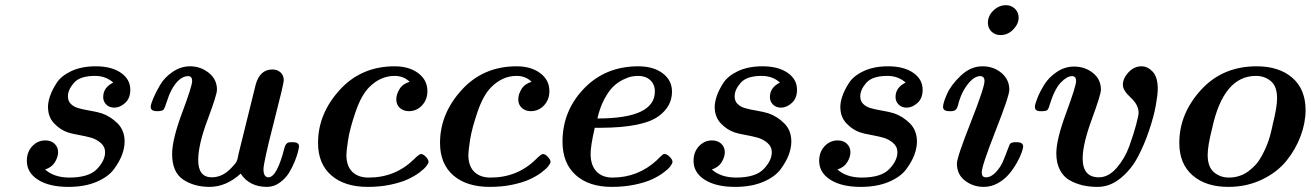

<svg xmlns="http://www.w3.org/2000/svg" viewBox="-20 -713 5079 744"><path d="M84 -89.8Q84 -124 105 -146.5Q126 -168.9 155.8 -168.9Q177.7 -168.9 191.4 -156Q205.1 -143.1 205.1 -123Q205.1 -105 193.1 -85Q181.2 -64.9 154.8 -56.2Q189 -25.4 248 -24.9Q324.2 -24.9 355.7 -57.9Q387.2 -90.8 387.2 -123Q387.2 -145 370.1 -159.4Q353 -173.8 333 -179.4Q313 -185.1 283.4 -190.4Q253.9 -195.8 242.2 -200.2Q213.4 -210 189.7 -234.9Q166 -259.8 166 -298.8Q166 -316.9 173.6 -339.8Q181.2 -362.8 199 -390.9Q216.8 -418.9 256.3 -437.5Q295.9 -456.1 351.1 -456.1Q412.1 -456.1 448.5 -430.9Q484.9 -405.8 484.9 -365.2Q484.9 -332 464.8 -314Q444.8 -295.9 422.9 -295.9Q403.8 -295.9 391.8 -307.9Q379.9 -319.8 379.9 -336.9Q379.9 -374 418.9 -393.1Q390.1 -418.9 348.1 -418.9Q290 -418.9 266.6 -392.1Q243.2 -365.2 243.2 -339.8Q243.2 -322.8 252.9 -312Q264.2 -299.8 282 -294.4Q299.8 -289.1 327.4 -284.4Q355 -279.8 374 -273.9Q407.2 -262.7 435.1 -235.4Q462.9 -208 462.9 -164.1Q462.9 -141.1 453.4 -114.5Q443.8 -87.9 421.9 -57.9Q399.9 -27.8 354 -8.3Q308.1 11.2 245.1 11.2Q170.9 11.2 127.4 -16.4Q84 -43.9 84 -89.8Z M564 -298.8Q564 -308.6 574 -332.3Q584 -356 600.8 -384.5Q617.7 -413.1 649.2 -434.6Q680.7 -456.1 716.8 -456.1Q756.8 -456.1 788.8 -430.9Q820.8 -405.8 820.8 -365.2Q820.8 -346.2 784.4 -249Q748 -151.9 748 -92.8Q748 -25.9 800.8 -25.9Q843.8 -25.9 878.9 -64.9Q885.7 -72.8 890.4 -77.9Q895 -83 897.5 -89.1Q899.9 -95.2 900.4 -97.2Q900.9 -99.1 902.3 -106.4Q903.8 -113.8 904.8 -118.2L970.7 -384.8Q986.8 -443.8 1035.6 -443.8Q1054.7 -443.8 1067.1 -432.4Q1079.6 -420.9 1079.6 -401.9Q1079.6 -388.7 1040.3 -235.8Q1001 -83 1001 -57.1Q1001 -26.4 1020 -25.9Q1053.2 -25.9 1082 -139.2Q1085 -150.4 1089.4 -155.3Q1093.8 -160.2 1098.9 -161.1Q1104 -162.1 1114.7 -162.1Q1138.7 -162.1 1138.7 -146Q1138.7 -142.1 1135.3 -127Q1131.8 -111.8 1122.3 -87.9Q1112.8 -64 1099.4 -42.5Q1085.9 -21 1063.5 -4.9Q1041 11.2 1014.6 11.2Q946.8 11.2 912.6 -40Q856.4 10.7 793 11.2Q731.9 11.2 689.5 -17.3Q647 -45.9 647 -116.2Q647 -172.4 685.8 -276.1Q724.6 -379.9 724.6 -398.9Q724.6 -418 709 -418Q684.1 -418 660.6 -389.2Q640.6 -363.3 629.2 -327.1Q617.7 -291 612.8 -287.1Q605 -282.2 589.8 -282.2Q589.4 -282.2 588.4 -282.2Q564 -282.2 564 -298.8Z M1212.4 -159.2Q1212.4 -272 1295.9 -364Q1379.4 -456.1 1509.3 -456.1Q1565.4 -456.1 1600.8 -429.4Q1636.2 -402.8 1636.2 -359.9Q1636.2 -326.7 1615.2 -304.4Q1594.2 -282.2 1564.5 -282.2Q1543.5 -282.2 1529.5 -294.7Q1515.6 -307.1 1515.6 -328.1Q1515.6 -347.2 1528.1 -367.7Q1540.5 -388.2 1567.4 -396Q1544.4 -418.9 1509.3 -418.9Q1454.1 -418.9 1410.6 -375Q1379.9 -344.2 1357.7 -279.1Q1335.4 -213.9 1328.9 -170.9Q1322.3 -127.9 1322.3 -112.8Q1322.3 -69.8 1345 -47.4Q1367.7 -24.9 1408.2 -24.9Q1512.2 -24.9 1584.5 -96.2Q1604.5 -116.2 1611.3 -116.2Q1620.1 -116.2 1630.4 -105.2Q1640.6 -94.2 1640.6 -85.9Q1640.6 -80.1 1632.1 -69.1Q1623.5 -58.1 1604.5 -43.9Q1585.4 -29.8 1559.3 -17.8Q1533.2 -5.9 1492.9 2.7Q1452.6 11.2 1405.3 11.2Q1315.4 11.2 1263.9 -33.4Q1212.4 -78.1 1212.4 -159.2Z M1685.1 -159.2Q1685.1 -272 1768.6 -364Q1852.1 -456.1 1981.9 -456.1Q2038.1 -456.1 2073.5 -429.4Q2108.9 -402.8 2108.9 -359.9Q2108.9 -326.7 2087.9 -304.4Q2066.9 -282.2 2037.1 -282.2Q2016.1 -282.2 2002.2 -294.7Q1988.3 -307.1 1988.3 -328.1Q1988.3 -347.2 2000.7 -367.7Q2013.2 -388.2 2040 -396Q2017.1 -418.9 1981.9 -418.9Q1926.8 -418.9 1883.3 -375Q1852.5 -344.2 1830.3 -279.1Q1808.1 -213.9 1801.5 -170.9Q1794.9 -127.9 1794.9 -112.8Q1794.9 -69.8 1817.6 -47.4Q1840.3 -24.9 1880.9 -24.9Q1984.9 -24.9 2057.1 -96.2Q2077.1 -116.2 2084 -116.2Q2092.8 -116.2 2103 -105.2Q2113.3 -94.2 2113.3 -85.9Q2113.3 -80.1 2104.7 -69.1Q2096.2 -58.1 2077.1 -43.9Q2058.1 -29.8 2032 -17.8Q2005.9 -5.9 1965.6 2.7Q1925.3 11.2 1877.9 11.2Q1788.1 11.2 1736.6 -33.4Q1685.1 -78.1 1685.1 -159.2Z M2159.7 -164.1Q2159.7 -283.2 2242.7 -369.6Q2325.7 -456.1 2453.6 -456.1Q2511.7 -456.1 2547.9 -429Q2584 -401.9 2584 -357.9Q2584 -300.8 2532.7 -263.2Q2471.7 -218.3 2306.6 -217.8H2284.7Q2268.6 -147.9 2268.6 -117.2Q2268.6 -72.3 2291.3 -48.6Q2314 -24.9 2353.5 -24.9Q2452.6 -24.9 2525.9 -92.8Q2529.8 -96.7 2534.2 -101.3Q2538.6 -106 2541.3 -107.9Q2543.9 -109.9 2546.4 -112.5Q2548.8 -115.2 2550.8 -115.7Q2552.7 -116.2 2555.7 -116.2Q2564.5 -116.2 2575.2 -105.2Q2585.9 -94.2 2585.9 -85.9Q2585.9 -80.1 2577.9 -69.1Q2569.8 -58.1 2550.8 -43.9Q2531.7 -29.8 2505.9 -17.8Q2480 -5.9 2439 2.7Q2397.9 11.2 2350.6 11.2Q2261.7 11.2 2210.7 -34.9Q2159.7 -81.1 2159.7 -164.1ZM2294.9 -253.9Q2517.6 -253.9 2517.6 -358.4Q2517.6 -385.7 2499.8 -402.3Q2481.9 -418.9 2453.6 -418.9Q2441.4 -418.9 2428 -416.5Q2414.6 -414.1 2394 -404.1Q2373.5 -394 2356.2 -377.4Q2338.9 -360.8 2321.8 -328.9Q2304.7 -296.9 2294.9 -253.9Z M2667.5 -89.8Q2667.5 -124 2688.5 -146.5Q2709.5 -168.9 2739.3 -168.9Q2761.2 -168.9 2774.9 -156Q2788.6 -143.1 2788.6 -123Q2788.6 -105 2776.6 -85Q2764.6 -64.9 2738.3 -56.2Q2772.5 -25.4 2831.5 -24.9Q2907.7 -24.9 2939.2 -57.9Q2970.7 -90.8 2970.7 -123Q2970.7 -145 2953.6 -159.4Q2936.5 -173.8 2916.5 -179.4Q2896.5 -185.1 2866.9 -190.4Q2837.4 -195.8 2825.7 -200.2Q2796.9 -210 2773.2 -234.9Q2749.5 -259.8 2749.5 -298.8Q2749.5 -316.9 2757.1 -339.8Q2764.6 -362.8 2782.5 -390.9Q2800.3 -418.9 2839.8 -437.5Q2879.4 -456.1 2934.6 -456.1Q2995.6 -456.1 3032 -430.9Q3068.4 -405.8 3068.4 -365.2Q3068.4 -332 3048.3 -314Q3028.3 -295.9 3006.3 -295.9Q2987.3 -295.9 2975.3 -307.9Q2963.4 -319.8 2963.4 -336.9Q2963.4 -374 3002.4 -393.1Q2973.6 -418.9 2931.6 -418.9Q2873.5 -418.9 2850.1 -392.1Q2826.7 -365.2 2826.7 -339.8Q2826.7 -322.8 2836.4 -312Q2847.7 -299.8 2865.5 -294.4Q2883.3 -289.1 2910.9 -284.4Q2938.5 -279.8 2957.5 -273.9Q2990.7 -262.7 3018.6 -235.4Q3046.4 -208 3046.4 -164.1Q3046.4 -141.1 3036.9 -114.5Q3027.3 -87.9 3005.4 -57.9Q2983.4 -27.8 2937.5 -8.3Q2891.6 11.2 2828.6 11.2Q2754.4 11.2 2710.9 -16.4Q2667.5 -43.9 2667.5 -89.8Z M3154.3 -89.8Q3154.3 -124 3175.3 -146.5Q3196.3 -168.9 3226.1 -168.9Q3248 -168.9 3261.7 -156Q3275.4 -143.1 3275.4 -123Q3275.4 -105 3263.4 -85Q3251.5 -64.9 3225.1 -56.2Q3259.3 -25.4 3318.4 -24.9Q3394.5 -24.9 3426 -57.9Q3457.5 -90.8 3457.5 -123Q3457.5 -145 3440.4 -159.4Q3423.3 -173.8 3403.3 -179.4Q3383.3 -185.1 3353.8 -190.4Q3324.2 -195.8 3312.5 -200.2Q3283.7 -210 3260 -234.9Q3236.3 -259.8 3236.3 -298.8Q3236.3 -316.9 3243.9 -339.8Q3251.5 -362.8 3269.3 -390.9Q3287.1 -418.9 3326.7 -437.5Q3366.2 -456.1 3421.4 -456.1Q3482.4 -456.1 3518.8 -430.9Q3555.2 -405.8 3555.2 -365.2Q3555.2 -332 3535.2 -314Q3515.1 -295.9 3493.2 -295.9Q3474.1 -295.9 3462.2 -307.9Q3450.2 -319.8 3450.2 -336.9Q3450.2 -374 3489.3 -393.1Q3460.4 -418.9 3418.5 -418.9Q3360.4 -418.9 3336.9 -392.1Q3313.5 -365.2 3313.5 -339.8Q3313.5 -322.8 3323.2 -312Q3334.5 -299.8 3352.3 -294.4Q3370.1 -289.1 3397.7 -284.4Q3425.3 -279.8 3444.3 -273.9Q3477.5 -262.7 3505.4 -235.4Q3533.2 -208 3533.2 -164.1Q3533.2 -141.1 3523.7 -114.5Q3514.2 -87.9 3492.2 -57.9Q3470.2 -27.8 3424.3 -8.3Q3378.4 11.2 3315.4 11.2Q3241.2 11.2 3197.8 -16.4Q3154.3 -43.9 3154.3 -89.8Z M3634.3 -298.8Q3634.3 -314 3649.7 -348.9Q3665 -383.8 3703.1 -419.9Q3741.2 -456.1 3787.1 -456.1Q3830.1 -456.1 3860.6 -430.4Q3891.1 -404.8 3891.1 -365.2Q3891.1 -341.3 3837.6 -205.6Q3784.2 -69.8 3784.2 -44.9Q3784.2 -25.9 3800.3 -25.9Q3820.3 -25.9 3838.6 -45.4Q3856.9 -64.9 3866.5 -87.4Q3876 -109.9 3884 -131.8Q3892.1 -153.8 3893.1 -154.8Q3898.9 -161.6 3914.1 -162.1H3919.9Q3943.8 -162.1 3944.8 -146Q3944.8 -139.2 3939 -122.1Q3933.1 -105 3920.2 -82Q3907.2 -59.1 3890.1 -38.6Q3873 -18.1 3847.2 -3.4Q3821.3 11.2 3792 11.2Q3751 11.2 3719.5 -12.9Q3688 -37.1 3688 -79.1Q3688 -103 3741.5 -238.5Q3794.9 -374 3794.9 -398.9Q3794.9 -418 3778.3 -418Q3753.4 -418 3727.1 -382.8Q3711.9 -361.8 3703.6 -340.8Q3695.3 -319.8 3693.1 -308.3Q3690.9 -296.9 3685.1 -289.6Q3679.2 -282.2 3665 -282.2H3660.2Q3659.7 -282.2 3658.7 -282.2Q3634.3 -282.2 3634.3 -298.8ZM3808.1 -625Q3808.1 -651.9 3829.6 -672.4Q3851.1 -692.9 3877.9 -692.9Q3898.9 -692.9 3913.1 -679Q3927.2 -665 3927.2 -645Q3927.2 -620.1 3906.2 -598.6Q3885.3 -577.1 3856.9 -577.1Q3835.9 -577.1 3822 -590.6Q3808.1 -604 3808.1 -625Z M3990.2 -298.8Q3990.2 -308.6 3999.8 -332.8Q4009.3 -356.9 4026.6 -385Q4043.9 -413.1 4075 -434.1Q4106 -455.1 4142.1 -455.1Q4184.1 -455.1 4215.1 -430.4Q4246.1 -405.8 4246.1 -365.2Q4246.1 -347.2 4210.7 -250.5Q4175.3 -153.8 4175.3 -99.1Q4175.3 -25.9 4238.3 -25.9Q4275.4 -25.9 4307.1 -62.5Q4338.9 -99.1 4356 -146.5Q4373 -193.8 4382.6 -230Q4392.1 -266.1 4392.1 -275.9Q4392.1 -306.6 4361.6 -334.7Q4331.1 -362.8 4331.1 -383.8Q4331.1 -409.7 4353 -432.9Q4375 -456.1 4403.3 -456.1Q4427.2 -456.1 4446.8 -435.1Q4466.3 -414.1 4466.3 -369.1Q4466.3 -346.2 4458.7 -304.2Q4451.2 -262.2 4432.6 -207Q4414.1 -151.9 4388.7 -104Q4363.3 -56.2 4322.3 -22.5Q4281.2 11.2 4232.9 11.2Q4202.1 11.2 4175.5 5.1Q4148.9 -1 4125 -14.4Q4101.1 -27.8 4087.2 -54.4Q4073.2 -81.1 4073.2 -119.1Q4073.2 -172.4 4111.6 -276.1Q4149.9 -379.9 4149.9 -398.9Q4149.9 -418 4134.3 -418Q4114.3 -418 4090.1 -392.6Q4065.9 -367.2 4046.9 -305.2Q4043 -290 4037.6 -286.1Q4032.2 -282.2 4020 -282.2H4012.2Q4011.7 -282.2 4011.2 -282.2Q3990.2 -282.2 3990.2 -298.8Z M4549.8 -159.2Q4549.8 -272 4633.3 -364Q4716.8 -456.1 4849.6 -456.1Q4936.5 -456.1 4987.8 -411.6Q5039.1 -367.2 5039.1 -286.1Q5039.1 -237.3 5020 -186Q5001 -134.8 4965.3 -90.3Q4929.7 -45.9 4870.4 -17.3Q4811 11.2 4739.7 11.2Q4652.8 11.2 4601.3 -33.4Q4549.8 -78.1 4549.8 -159.2ZM4659.7 -112.8Q4659.7 -65.9 4684.3 -45.4Q4709 -24.9 4741.7 -24.9Q4763.7 -24.9 4783.2 -31.5Q4802.7 -38.1 4817.9 -49.6Q4833 -61 4845.5 -74.5Q4857.9 -87.9 4867.4 -105.5Q4877 -123 4883.8 -137.9Q4890.6 -152.8 4896.2 -169.9Q4901.9 -187 4904.3 -198Q4906.7 -209 4909.7 -220.2L4911.6 -230Q4928.7 -297.9 4928.7 -332Q4928.7 -378.9 4904.3 -398.9Q4879.9 -418.9 4846.7 -418.9Q4720.7 -418.9 4676.8 -214.8Q4659.7 -147 4659.7 -112.8Z"/></svg>

Font: CMU Serif
Style: BoldItalic
Weight: 700
Italic angle: -14.04°
Version: Version 0.7.0